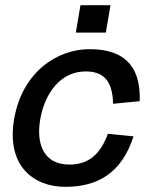

<svg xmlns="http://www.w3.org/2000/svg" viewBox="-20 -706 610 742"><path d="M232 16C353 16 449 -33 496 -179L397 -189C368 -111 324 -70 248 -70C150 -70 118 -148 136 -248C154 -346 214 -430 311 -430C390 -430 415 -382 417 -305L520 -315C525 -463 447 -516 326 -516C202 -516 67 -429 35 -248C3 -67 108 16 232 16ZM273 -580H389L407 -686H291Z"/></svg>

Font: Uncut Sans Medium
Style: Italic
Weight: 500
Italic angle: -10°
Designer: Kasper Nordkvist
Foundry: Uncut Type
Version: Version 1.111;FEAKit 1.0